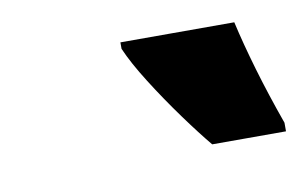

<svg xmlns="http://www.w3.org/2000/svg" viewBox="-34 -818 417 264"><g transform="rotate(-10 174.0 -686.0)"><path d="M245 -606Q230 -624 210 -651.5Q190 -679 172 -707.5Q154 -736 145 -757V-766H304Q311 -735 322 -697.5Q333 -660 348 -618V-606Z"/></g></svg>

Font: Noto Sans Condensed ExtraBold
Style: Italic
Weight: 800
Width: 3
Italic angle: -12°
Designer: Monotype Design Team
Foundry: Monotype Imaging Inc.
Version: Version 2.013; ttfautohint (v1.8.4.7-5d5b)